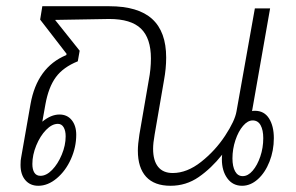

<svg xmlns="http://www.w3.org/2000/svg" viewBox="-20 -587 952 617"><path d="M860 -143Q860 -103 846 -67.5Q832 -32 808.5 -11Q785 10 758 10Q728 10 710.5 -14Q693 -38 693 -75Q693 -85 694 -90Q659 -46 618.5 -18Q578 10 528 10Q476 10 449.5 -19Q423 -48 423 -103Q423 -123 428 -155L458 -329Q465 -365 465 -399Q465 -464 433 -495Q401 -526 331 -526L157 -523L236 -424L230 -390Q183 -371 159.5 -339Q136 -307 126 -252L116 -196Q144 -219 171 -219Q196 -219 210.5 -201Q225 -183 225 -154Q225 -114 208 -76Q191 -38 162.5 -14Q134 10 103 10Q77 10 61.5 -8Q46 -26 46 -57Q46 -73 48 -81L78 -252Q99 -371 193 -410L194 -414L109 -524L116 -567H331Q424 -567 469 -526Q514 -485 514 -402Q514 -367 507 -329L477 -155Q472 -127 472 -109Q472 -71 488 -51Q504 -31 535 -31Q581 -31 626.5 -67Q672 -103 703.5 -151Q735 -199 740 -229L799 -560H848L790 -230Q793 -231 799 -231Q829 -231 844.5 -206.5Q860 -182 860 -143ZM826 -143Q826 -169 817.5 -184.5Q809 -200 792 -200Q776 -200 761 -182.5Q746 -165 736.5 -136.5Q727 -108 727 -78Q727 -52 735.5 -36.5Q744 -21 760 -21Q777 -21 792 -38.5Q807 -56 816.5 -84Q826 -112 826 -143ZM84 -60Q84 -42 90.5 -32Q97 -22 110 -22Q129 -22 147.5 -41Q166 -60 178.5 -90Q191 -120 191 -149Q191 -167 184.5 -178Q178 -189 166 -189Q147 -189 128 -169.5Q109 -150 96.5 -119.5Q84 -89 84 -60Z"/></svg>

Font: KoHo Light
Style: Italic
Weight: 300
Italic angle: -10°
Version: Version 1.000; ttfautohint (v1.6)